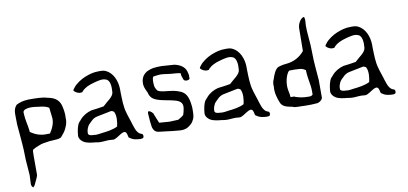

<svg xmlns="http://www.w3.org/2000/svg" viewBox="-83 -990 3234 1522"><g transform="rotate(-10 1534.0 -229.5)"><path d="M35 -330C35 -313 35 -288 36 -263C38 -243 40 -224 41 -207C46 -144 54 -74 54 -5L55 26L61 106C62 119 63 133 64 147C64 163 63 180 62 197C62 204 61 212 61 218C60 231 67 243 73 247V248C73 249 73 250 77 248C85 243 95 226 99 212V211H100C109 194 117 175 121 163C121 162 121 159 122 155C123 107 121 53 122 2C122 -10 123 -22 123 -34V-36C124 -39 126 -42 127 -45V-47H129C143 -55 158 -63 181 -71C202 -81 233 -84 266 -89H267C277 -90 287 -91 297 -91C322 -92 343 -93 359 -102C366 -107 380 -128 392 -141C405 -163 428 -203 424 -249C427 -284 421 -313 415 -342C403 -393 371 -419 313 -430H312C271 -444 208 -443 158 -443C115 -441 87 -433 60 -419C45 -404 35 -381 35 -353ZM36 -268ZM62 197ZM94 227H95ZM103 -340V-353C109 -371 127 -374 152 -378H153C175 -380 204 -377 241 -371C265 -369 292 -362 308 -351L310 -350L316 -297C317 -292 318 -287 318 -280C328 -227 299 -177 281 -150L280 -148H259C203 -144 160 -164 126 -187L124 -188V-197C119 -245 105 -287 103 -340ZM158 -448ZM240 -371H241ZM259 -148ZM316 -297Z M496 -92C496 -80 500 -68 509 -57C531 -30 562 -23 606 -18C628 -18 641 -10 675 -12C697 -12 726 -18 751 -14C756 -13 762 -13 768 -13C805 -17 860 -85 879 -45C887 -27 885 -9 893 -6H894C911 7 927 15 962 18C967 18 973 19 978 19C995 20 1006 15 1006 5V4C1008 -10 1003 -19 990 -21H989C952 -35 941 -95 929 -130C918 -166 898 -214 894 -262L891 -290C889 -313 889 -351 888 -372V-395C888 -469 855 -532 808 -556C789 -566 777 -567 748 -567C704 -567 675 -559 634 -543C600 -529 558 -503 534 -472V-471C530 -467 523 -459 522 -451C535 -433 561 -422 579 -425L589 -426C591 -428 594 -433 597 -436C619 -458 646 -472 698 -486C728 -493 761 -504 789 -493C824 -485 828 -430 824 -387V-386C822 -348 770 -320 736 -286H735C701 -280 670 -276 636 -272C600 -263 565 -243 542 -216C536 -208 529 -201 524 -196C508 -176 499 -132 496 -92ZM542 -217ZM576 -92V-109C576 -118 580 -130 585 -142C593 -164 607 -172 621 -187C635 -202 652 -212 671 -216C710 -224 749 -232 785 -239C794 -240 805 -235 812 -227V-226C828 -194 821 -140 814 -112L813 -110C776 -91 729 -85 683 -80C665 -77 650 -75 639 -75H638C622 -77 585 -74 577 -91ZM683 -80ZM768 -17ZM962 18Z M1074 -158C1076 -120 1079 -89 1084 -57C1091 -33 1103 -18 1126 -13C1136 -12 1166 -7 1174 -7H1175C1223 -1 1265 5 1305 7C1332 8 1354 2 1372 -11C1389 -24 1405 -35 1413 -57L1414 -58C1421 -69 1426 -92 1426 -112C1426 -130 1428 -149 1425 -171C1418 -235 1403 -277 1354 -296C1348 -298 1343 -299 1335 -303C1314 -310 1296 -313 1269 -316C1245 -318 1202 -322 1182 -333H1181C1171 -343 1163 -357 1159 -373V-374C1156 -399 1153 -438 1166 -451H1167C1178 -453 1192 -454 1205 -456H1206C1211 -456 1217 -457 1224 -457C1257 -456 1283 -449 1315 -447C1333 -446 1363 -444 1383 -439V-435C1383 -433 1383 -433 1384 -432V-425C1384 -423 1384 -423 1385 -418C1389 -407 1393 -394 1397 -384C1405 -369 1443 -371 1446 -387C1446 -388 1446 -391 1445 -393V-416C1443 -425 1441 -435 1438 -444C1426 -483 1391 -504 1346 -514L1244 -521H1236C1216 -521 1197 -520 1175 -517C1170 -515 1165 -514 1158 -513C1146 -509 1133 -505 1122 -499C1103 -487 1077 -464 1075 -419C1072 -392 1082 -370 1091 -350L1100 -331V-330C1102 -319 1107 -307 1117 -294C1120 -289 1128 -283 1137 -277C1181 -250 1262 -248 1318 -228C1334 -222 1356 -210 1359 -182V-166C1359 -163 1358 -159 1357 -155C1353 -134 1353 -133 1346 -111L1345 -109C1332 -96 1316 -89 1302 -80L1301 -79L1230 -76L1147 -82L1118 -153V-154C1118 -163 1095 -186 1082 -186C1077 -186 1071 -183 1074 -158ZM1244 -521ZM1354 -294ZM1357 -157Z M1514 -92C1514 -80 1518 -68 1527 -57C1549 -30 1580 -23 1624 -18C1646 -18 1659 -10 1693 -12C1715 -12 1744 -18 1769 -14C1774 -13 1780 -13 1786 -13C1823 -17 1878 -85 1897 -45C1905 -27 1903 -9 1911 -6H1912C1929 7 1945 15 1980 18C1985 18 1991 19 1996 19C2013 20 2024 15 2024 5V4C2026 -10 2021 -19 2008 -21H2007C1970 -35 1959 -95 1947 -130C1936 -166 1916 -214 1912 -262L1909 -290C1907 -313 1907 -351 1906 -372V-395C1906 -469 1873 -532 1826 -556C1807 -566 1795 -567 1766 -567C1722 -567 1693 -559 1652 -543C1618 -529 1576 -503 1552 -472V-471C1548 -467 1541 -459 1540 -451C1553 -433 1579 -422 1597 -425L1607 -426C1609 -428 1612 -433 1615 -436C1637 -458 1664 -472 1716 -486C1746 -493 1779 -504 1807 -493C1842 -485 1846 -430 1842 -387V-386C1840 -348 1788 -320 1754 -286H1753C1719 -280 1688 -276 1654 -272C1618 -263 1583 -243 1560 -216C1554 -208 1547 -201 1542 -196C1526 -176 1517 -132 1514 -92ZM1560 -217ZM1594 -92V-109C1594 -118 1598 -130 1603 -142C1611 -164 1625 -172 1639 -187C1653 -202 1670 -212 1689 -216C1728 -224 1767 -232 1803 -239C1812 -240 1823 -235 1830 -227V-226C1846 -194 1839 -140 1832 -112L1831 -110C1794 -91 1747 -85 1701 -80C1683 -77 1668 -75 1657 -75H1656C1640 -77 1603 -74 1595 -91ZM1701 -80ZM1786 -17ZM1980 18Z M2092 -207C2087 -158 2101 -113 2115 -78C2128 -39 2165 -31 2211 -23H2212V-22C2231 -12 2271 -17 2308 -14C2343 -13 2376 -14 2410 -17C2428 -21 2446 -34 2452 -51V-196C2447 -268 2438 -341 2438 -418L2436 -481L2430 -556C2427 -582 2426 -611 2426 -640C2426 -662 2432 -685 2426 -701V-702C2425 -708 2422 -709 2417 -708C2391 -699 2370 -657 2370 -627C2368 -568 2370 -505 2368 -446V-444L2367 -443C2335 -404 2287 -373 2221 -367C2195 -365 2172 -360 2151 -352C2126 -334 2115 -305 2100 -261C2093 -247 2090 -229 2092 -207ZM2200 -155C2188 -208 2205 -282 2233 -310H2235C2265 -311 2296 -311 2322 -308C2343 -306 2351 -298 2365 -291V-288C2369 -202 2384 -179 2384 -117V-92L2383 -91C2373 -77 2358 -80 2341 -80C2322 -80 2304 -82 2288 -85C2274 -89 2252 -92 2236 -101H2209C2207 -108 2206 -113 2206 -123ZM2308 -9ZM2436 -476ZM2452 -191Z M2525 -92C2525 -80 2529 -68 2538 -57C2560 -30 2591 -23 2635 -18C2657 -18 2670 -10 2704 -12C2726 -12 2755 -18 2780 -14C2785 -13 2791 -13 2797 -13C2834 -17 2889 -85 2908 -45C2916 -27 2914 -9 2922 -6H2923C2940 7 2956 15 2991 18C2996 18 3002 19 3007 19C3024 20 3035 15 3035 5V4C3037 -10 3032 -19 3019 -21H3018C2981 -35 2970 -95 2958 -130C2947 -166 2927 -214 2923 -262L2920 -290C2918 -313 2918 -351 2917 -372V-395C2917 -469 2884 -532 2837 -556C2818 -566 2806 -567 2777 -567C2733 -567 2704 -559 2663 -543C2629 -529 2587 -503 2563 -472V-471C2559 -467 2552 -459 2551 -451C2564 -433 2590 -422 2608 -425L2618 -426C2620 -428 2623 -433 2626 -436C2648 -458 2675 -472 2727 -486C2757 -493 2790 -504 2818 -493C2853 -485 2857 -430 2853 -387V-386C2851 -348 2799 -320 2765 -286H2764C2730 -280 2699 -276 2665 -272C2629 -263 2594 -243 2571 -216C2565 -208 2558 -201 2553 -196C2537 -176 2528 -132 2525 -92ZM2571 -217ZM2605 -92V-109C2605 -118 2609 -130 2614 -142C2622 -164 2636 -172 2650 -187C2664 -202 2681 -212 2700 -216C2739 -224 2778 -232 2814 -239C2823 -240 2834 -235 2841 -227V-226C2857 -194 2850 -140 2843 -112L2842 -110C2805 -91 2758 -85 2712 -80C2694 -77 2679 -75 2668 -75H2667C2651 -77 2614 -74 2606 -91ZM2712 -80ZM2797 -17ZM2991 18Z"/></g></svg>

Font: Vapor
Style: Lit
Weight: 300
Foundry: Cannot Into Space Fonts
Version: Version 0.179